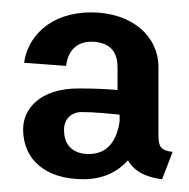

<svg xmlns="http://www.w3.org/2000/svg" viewBox="-20 -703 301 305"><path d="M16.7 -497.5C16.7 -450 51.7 -418.3 112.5 -418.3C145.8 -418.3 168.3 -431.7 183.3 -448.3C195.8 -425.8 222.5 -420 237.5 -418.3L254.2 -461.7C234.2 -464.2 231.7 -470.8 231.7 -490V-596.7C231.7 -645 190 -683.3 125 -683.3C56.7 -683.3 23.3 -641.7 18.3 -603.3L85 -598.3C88.3 -625.8 105 -636.7 125 -636.7C146.7 -636.7 166.7 -627.5 166.7 -596.7V-560C148.3 -561.7 126.7 -562.5 105 -562.5C42.5 -562.5 16.7 -529.2 16.7 -497.5ZM170 -520.8V-510C165.8 -481.7 152.5 -458.3 120.8 -458.3C102.5 -458.3 81.7 -466.7 81.7 -496.7C81.7 -517.5 97.5 -525 109.2 -525C130.8 -525 153.3 -522.5 170 -520.8Z"/></svg>

Font: Boon SemiBold
Style: Regular
Weight: 600
Designer: Sungsit Sawaiwan
Foundry: FontUni
Version: Version 2.0